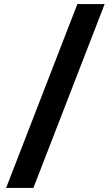

<svg xmlns="http://www.w3.org/2000/svg" viewBox="-20 -779 545 943"><path d="M10 144 360 -759H494L144 144Z"/></svg>

Font: SUSE Thin
Style: Bold
Weight: 700
Version: Version 1.000